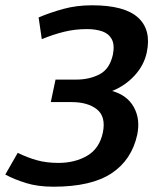

<svg xmlns="http://www.w3.org/2000/svg" viewBox="-69 -630 597 726"><path d="M133 76Q74 76 29 62Q-16 48 -49 30L-2 -52Q35 -34 71 -24Q107 -14 152 -14Q214 -14 260.5 -41Q307 -68 320 -129Q332 -189 297.5 -216.5Q263 -244 201 -244H123L141 -329H219Q269 -329 307.5 -349Q346 -369 358 -424Q365 -461 353.5 -482Q342 -503 317.5 -511.5Q293 -520 260 -520L279 -610Q402 -610 453 -563.5Q504 -517 486 -432Q476 -384 440.5 -345Q405 -306 355 -286Q412 -270 437 -225Q462 -180 450 -121Q429 -25 352.5 25.5Q276 76 133 76ZM89 -482 77 -564Q119 -582 169.5 -596Q220 -610 279 -610L260 -520Q215 -520 174 -510Q133 -500 89 -482Z"/></svg>

Font: Epunda Sans SemiBold
Style: Italic
Weight: 600
Italic angle: -12.0243°
Designer: Simon Atzbach
Foundry: typofactur
Version: Version 2.204; ttfautohint (v1.8.4.7-5d5b)